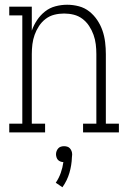

<svg xmlns="http://www.w3.org/2000/svg" viewBox="-20 -558 540 809"><path d="M19 0V-37H74V-493H19V-530H114V-429Q122 -452 136 -473Q150 -494 169.5 -509.5Q189 -525 213.5 -531.5Q238 -538 263 -538Q288 -538 312.5 -531.5Q337 -525 356.5 -509.5Q376 -494 390 -473Q404 -452 412 -428.5Q420 -405 423 -380Q426 -355 426 -330V-37H481V0H330V-37H386V-330Q386 -351 383.5 -371.5Q381 -392 374 -411.5Q367 -431 355.5 -448.5Q344 -466 327.5 -478.5Q311 -491 291 -496Q271 -501 250 -501Q229 -501 209 -496Q189 -491 172.5 -478.5Q156 -466 144.5 -448.5Q133 -431 126 -411.5Q119 -392 116.5 -371.5Q114 -351 114 -330V-37H170V0ZM243 231 215 212Q228 193 236 170.5Q244 148 247 125Q241 125 234.5 122.5Q228 120 224 115.5Q220 111 218 104.5Q216 98 216 92Q216 85 218.5 78.5Q221 72 225.5 67Q230 62 236.5 60Q243 58 250 58Q257 58 263.5 60Q270 62 274.5 67Q279 72 281.5 78.5Q284 85 284 92V94L283 105Q282 138 272.5 170.5Q263 203 243 231Z"/></svg>

Font: Iosevka Slab Extralight
Style: Regular
Weight: 200
Monospace: yes
Designer: Belleve Invis
Foundry: Belleve Invis
Version: Version 11.1.1; ttfautohint (v1.8.3)